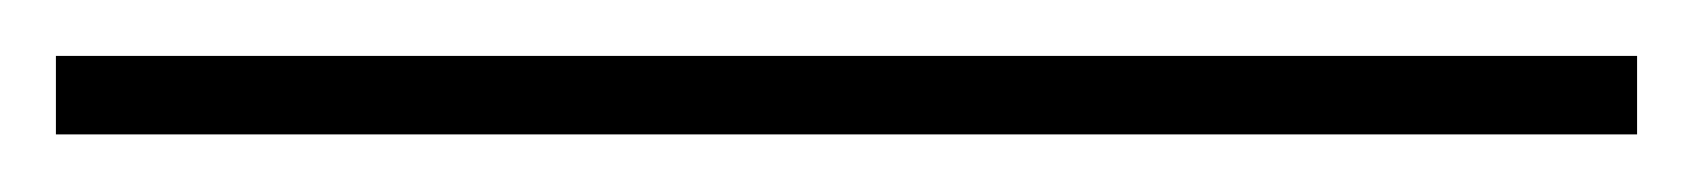

<svg xmlns="http://www.w3.org/2000/svg" viewBox="-22 -22 600 68"><path d="M557.8 -2.2V25.6H-2.2V-2.2Z"/></svg>

Font: Paperlogy 1 Thin
Style: Regular
Weight: 250
Designer: redesigned by Lee Juim, glyphs from Gmarket Sans & Montserrat
Foundry: PT&
Version: Version 1.001